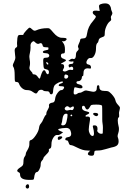

<svg xmlns="http://www.w3.org/2000/svg" viewBox="-20 -850 787 1138"><path d="M398 -166Q397 -161 403 -161Q409 -161 408 -166Q407 -171 403 -171Q399 -171 398 -166ZM379 -153Q381 -169 380 -172.5Q379 -176 372 -176Q354 -176 350 -144Q348 -124 344 -116Q340 -107 353 -107Q364 -107 369.5 -116.5Q375 -126 379 -153ZM390 -215Q378 -227 366 -213Q360 -205 368 -198Q372 -195 378 -195Q382 -195 388 -197Q394 -199 398 -199Q399 -199 400.5 -198.5Q402 -198 403 -198Q404 -198 404 -198L406 -197Q411 -197 414.5 -202.5Q418 -208 418 -213Q418 -219 413 -219Q408 -219 403 -215Q396 -209 390 -215ZM589 -61Q590 -75 590 -92Q590 -106 588 -117Q586 -128 586 -144V-165Q586 -218 585 -222Q584 -230 551 -230Q529 -230 523 -228Q517 -226 512 -215Q504 -201 497 -201Q490 -201 485 -213Q482 -223 474 -223Q466 -223 466 -212Q466 -194 496 -189Q509 -186 509 -181Q509 -176 497 -171Q485 -166 487 -161Q488 -159 491 -158.5Q494 -158 495 -159Q498 -160 507 -158Q516 -155 513 -137Q506 -95 506 -82Q506 -71 510 -63Q515 -49 524 -45Q526 -44 529 -44Q537 -44 537 -60Q537 -74 531 -96Q529 -103 531 -105Q533 -107 541 -107Q554 -107 557 -95Q559 -83 557 -78L556 -77V-76Q556 -70 563.5 -63.5Q571 -57 579 -57Q589 -57 589 -61ZM380 -405Q361 -416 361 -393Q361 -384 371 -384Q379 -384 383 -392Q387 -400 380 -405ZM266 -474Q264 -479 257 -482Q254 -483 254 -480Q254 -479 255 -476Q258 -466 265 -468Q268 -469 266 -474ZM191 -597Q182 -606 178.5 -606Q175 -606 167 -598Q159 -589 161 -572V-567Q161 -553 157 -535Q154 -523 154 -513Q154 -507 156 -495Q158 -489 158 -476Q158 -464 156 -458Q151 -441 162 -430Q173 -419 173 -414Q173 -409 182 -409Q193 -409 202 -397Q211 -384 214 -384Q218 -384 223 -405Q233 -434 241 -434Q248 -434 252 -421Q257 -410 263 -410Q270 -410 270 -424Q270 -436 255 -439Q244 -441 241 -445Q238 -449 237 -469Q236 -478 236 -491Q236 -502 239.5 -505Q243 -508 253 -508Q272 -508 272 -521Q272 -525 268 -529Q262 -535 248 -535Q234 -535 234 -542Q234 -549 251 -552Q267 -554 267 -559V-567Q267 -570 251 -570Q234 -570 233 -580Q229 -600 213 -592Q203 -586 191 -597ZM399 10Q391 10 387 -4Q383 -18 376 -18Q367 -18 367 -24Q367 -35 382 -37Q402 -39 402 -56Q402 -63 399 -72Q394 -92 372 -92Q368 -92 348 -90Q325 -87 325 -82Q325 -78 340 -72L354 -66L342 -57Q330 -48 320 -50H317Q306 -50 295.5 -33Q285 -16 285 4Q285 28 277 30Q267 33 270 41Q272 49 255 65Q237 83 237 88Q237 94 228 103Q221 110 221 127Q221 140 213 155Q205 170 198 170Q186 170 182 205Q181 212 178.5 214Q176 216 165 216H148Q99 215 99 185Q99 174 92 172Q82 167 82 162Q82 154 99 143Q112 135 115.5 129Q119 123 119 109Q119 88 126 79Q133 70 133 62Q133 54 144 37Q154 20 154 5Q154 3 154 -1Q154 -9 154.5 -11.5Q155 -14 157 -16.5Q159 -19 164 -20Q175 -23 191.5 -47Q208 -71 211 -90Q213 -109 223 -119Q230 -126 239 -148Q247 -167 253 -169Q255 -171 255 -181Q255 -186 263 -199.5Q271 -213 271 -219Q271 -220 270.5 -222.5Q270 -225 270 -226Q270 -239 292 -242Q305 -243 307 -266Q309 -283 321.5 -299.5Q334 -316 343 -316H344Q350 -315 356 -322.5Q362 -330 359 -335Q356 -339 343 -339H339Q328 -339 328 -344Q328 -351 341 -355Q345 -356 348.5 -358Q352 -360 353 -362Q354 -364 353 -365Q351 -367 348 -367Q340 -367 326 -360Q312 -353 305 -346Q297 -336 295 -314Q295 -292 285 -291Q277 -290 274 -300Q271 -310 257 -309Q241 -309 236 -314Q232 -318 225 -318Q209 -318 203 -304Q199 -296 193 -296Q187 -296 173 -306Q160 -316 141 -316H139Q125 -316 112 -326.5Q99 -337 93 -353Q90 -364 78 -364Q70 -364 68.5 -369.5Q67 -375 67 -403Q67 -440 60 -452Q56 -457 56 -463Q56 -469 63 -482Q71 -498 71 -510Q71 -514 69 -528Q67 -546 67 -550Q67 -565 77 -569Q84 -572 81 -588V-597Q81 -608 83 -624Q85 -636 88 -639.5Q91 -643 98 -643H103Q119 -641 119 -646Q119 -651 135 -668.5Q151 -686 155 -686Q161 -686 172 -675Q183 -664 194 -670Q222 -683 262 -683Q269 -683 273 -681Q279 -678 297 -656Q322 -626 347 -626H352Q371 -626 374 -621Q374 -620 374 -620L375 -618Q375 -614 369 -609.5Q363 -605 357 -605Q353 -605 352 -606Q348 -607 348 -605L355 -595Q365 -582 365 -557Q365 -540 363 -536.5Q361 -533 353 -533Q341 -533 341 -520Q341 -506 356 -502Q371 -496 371 -493Q371 -488 356 -481Q341 -474 342 -471Q342 -469 347 -470H349Q360 -470 360 -454Q360 -448 357 -444Q352 -435 352 -432Q352 -429 359 -427Q366 -424 379 -431Q391 -438 402 -436Q404 -435 407 -435Q414 -435 414 -442Q414 -455 403 -455Q402 -455 398 -453Q391 -447 388 -455Q382 -471 402 -471Q414 -471 415 -480Q416 -484 414.5 -486Q413 -488 411 -486Q407 -484 395 -486L385 -489L396 -497Q405 -504 413 -501Q414 -500 417 -500Q430 -500 430 -525Q430 -541 440 -549Q450 -558 444 -567Q442 -571 442 -574Q442 -580 448.5 -593.5Q455 -607 455 -612Q455 -622 470 -622Q483 -622 488.5 -628Q494 -634 496 -651Q502 -693 531 -725Q548 -745 548 -751Q548 -756 539 -762Q528 -769 530 -779Q531 -788 551 -787L571 -785L568 -803Q566 -814 567.5 -818Q569 -822 576 -825Q589 -830 602 -830Q622 -830 630 -819Q638 -807 638 -799Q638 -793 642 -784.5Q646 -776 646 -772Q646 -767 642 -760Q637 -754 637 -748Q637 -745 638 -741Q639 -737 639 -735Q639 -728 631 -723Q620 -715 610.5 -694Q601 -673 601 -654Q601 -640 598.5 -636.5Q596 -633 584 -629Q566 -623 565 -612Q563 -599 556 -594Q549 -587 549 -562Q549 -540 540 -523Q531 -506 520 -506H518Q506 -508 498 -496Q492 -487 492 -480Q492 -469 506 -467Q517 -465 519 -454Q520 -446 518 -444.5Q516 -443 509 -444Q508 -444 505 -444.5Q502 -445 500 -445Q475 -445 475 -418Q475 -399 470 -399Q465 -399 465 -390Q465 -382 459 -375.5Q453 -369 445 -369Q433 -369 433 -361Q433 -354 445 -351Q469 -346 469 -334Q469 -331 467 -329Q462 -324 442 -329Q424 -334 422 -332Q419 -329 417 -310Q416 -298 417.5 -294Q419 -290 425 -290Q433 -290 438.5 -295Q444 -300 451 -300Q461 -300 473 -308Q482 -314 490 -314Q493 -314 526 -307Q529 -306 534 -306Q554 -306 554 -330Q554 -345 562 -345Q569 -345 569 -333Q569 -311 599 -311H603Q617 -311 623 -308Q629 -305 641 -293Q661 -271 664 -256Q667 -241 681 -227Q691 -217 691 -210Q691 -207 689 -199Q684 -185 686 -171Q688 -156 683 -154Q678 -151 678 -136Q678 -121 683 -101Q685 -95 685 -85Q685 -73 681 -61Q677 -50 677 -43Q677 -39 680 -31Q683 -23 683 -12Q683 4 673.5 12Q664 20 641 24Q635 25 607.5 33.5Q580 42 562 42Q547 42 543 44Q539 46 539 53Q539 65 534 70Q531 73 524 73Q507 73 502 66Q499 62 503.5 54.5Q508 47 514 45Q518 44 512 43Q506 42 496 42Q472 42 440 26Q410 10 399 10ZM559 -165Q552 -158 541 -165Q532 -170 532 -175Q532 -181 543 -181Q562 -181 562 -171Q562 -168 559 -165ZM323 -35Q327 -43 341 -42Q349 -42 349 -36Q349 -32 341 -26.5Q333 -21 328 -21Q326 -21 325 -22Q321 -26 323 -35ZM136 265Q132 262 132 256Q132 251 136 246.5Q140 242 144 242Q151 242 152 251Q154 261 148.5 265.5Q143 270 136 265Z"/></svg>

Font: Senatorium Sm3
Style: Regular
Weight: 400
Designer: crossinguard
Version: Version 001.006